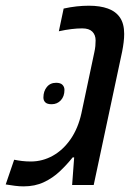

<svg xmlns="http://www.w3.org/2000/svg" viewBox="-56 -661 493 686"><path d="M28.3 4.9Q13.7 4.9 -2.2 2.9Q-18.1 1 -35.6 -2L-5.4 -90.3Q8.8 -87.4 23.4 -85.7Q38.1 -84 54.2 -84Q95.7 -84 132.6 -104.5Q169.4 -125 196.3 -163.8Q223.1 -202.6 234.9 -256.3L280.8 -473.1Q283.7 -485.8 284.7 -496.6Q285.6 -507.3 285.6 -516.6Q285.6 -536.1 273.9 -547.9Q262.2 -559.6 237.8 -559.6Q219.7 -559.6 199.2 -557.1Q178.7 -554.7 154.3 -549.3L171.4 -630.4Q195.3 -635.7 218 -638.2Q240.7 -640.6 261.7 -640.6Q301.3 -640.6 329.6 -630.4Q357.9 -620.1 372.8 -598.1Q387.7 -576.2 387.7 -539.6Q387.7 -525.4 385.7 -509.5Q383.8 -493.7 380.4 -476.6L278.8 0H201.7L209 -98.6H203.6Q182.6 -72.3 157.5 -48.6Q132.3 -24.9 100.6 -10Q68.8 4.9 28.3 4.9ZM128.4 -288.6Q112.8 -288.6 106 -295.2Q99.1 -301.8 99.1 -312.5Q99.1 -335 111.3 -350.1Q123.5 -365.2 144.5 -365.2Q160.2 -365.2 167.2 -357.9Q174.3 -350.6 174.3 -339.8Q174.3 -316.9 161.4 -302.7Q148.4 -288.6 128.4 -288.6Z"/></svg>

Font: Open Sans Medium
Style: Italic
Weight: 500
Italic angle: -12°
Designer: Monotype Design Team
Foundry: Monotype Imaging Inc.
Version: Version 3.000